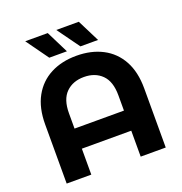

<svg xmlns="http://www.w3.org/2000/svg" viewBox="-156 -1036 1107 1170"><g transform="rotate(-20 398.0 -450.5)"><path d="M76.9 0V-383.3Q76.9 -490.2 117.3 -563.4Q157.7 -636.6 230.1 -674.2Q302.4 -711.8 397.8 -711.8Q493.8 -711.8 566.3 -674.2Q638.9 -636.6 679.1 -563.4Q719.3 -490.2 719.3 -383.3V0H556.9V-397.8Q556.9 -487.5 513 -531Q469.2 -574.5 397 -574.5Q324.9 -574.5 280.7 -531Q236.5 -487.5 236.5 -397.8V0ZM179.1 -168.2V-298.5H614.9V-168.2ZM441.6 -757 337.4 -901.3H483.5L556 -757ZM239.6 -757 136 -901.3H282.1L354 -757Z"/></g></svg>

Font: Montserrat Alternates Thin
Style: Regular
Weight: 100
Designer: Julieta Ulanovsky
Foundry: Julieta Ulanovsky
Version: Version 9.000